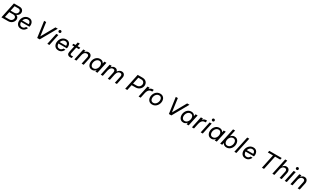

<svg xmlns="http://www.w3.org/2000/svg" viewBox="724 -4259 12644 7767"><g transform="rotate(30 7046.0 -375.0)"><path d="M340 0H88L106 -85H345Q396 -85 433 -107.5Q470 -130 490 -165Q510 -200 510 -235Q510 -263 496 -286.5Q482 -310 453.5 -325Q425 -340 379 -340H160L177 -419H388Q439 -419 473.5 -440Q508 -461 525.5 -493.5Q543 -526 543 -558Q543 -584 531.5 -606Q520 -628 497 -641.5Q474 -655 438 -655H227L245 -740H450Q514 -740 555.5 -716Q597 -692 617 -654.5Q637 -617 637 -574Q637 -536 622 -499.5Q607 -463 578 -434Q549 -405 507 -390L506 -384Q558 -366 582.5 -326.5Q607 -287 607 -239Q607 -198 589.5 -156Q572 -114 537.5 -78.5Q503 -43 453.5 -21.5Q404 0 340 0ZM127 0H29L186 -740H284Z M939 10Q863 10 813.5 -23Q764 -56 740 -109.5Q716 -163 716 -224Q716 -280 735.5 -336Q755 -392 792 -438Q829 -484 883 -512Q937 -540 1007 -540Q1074 -540 1117.5 -513Q1161 -486 1184 -442.5Q1207 -399 1211.5 -348.5Q1216 -298 1204 -252L1200 -236H809Q809 -190 823.5 -152.5Q838 -115 868.5 -93Q899 -71 946 -71Q988 -71 1015 -84.5Q1042 -98 1058 -116Q1074 -134 1080.5 -147.5Q1087 -161 1087 -161H1177Q1177 -161 1170.5 -143.5Q1164 -126 1148 -101Q1132 -76 1104.5 -50.5Q1077 -25 1036.5 -7.5Q996 10 939 10ZM823 -310H1122Q1128 -347 1116.5 -381Q1105 -415 1076.5 -437Q1048 -459 1001 -459Q957 -459 921.5 -438.5Q886 -418 861 -384Q836 -350 823 -310Z M1816 0H1700L1596 -740H1692L1782 -73L1754 -78L2126 -740H2235Z M2269 0H2173L2286 -530H2382ZM2367 -626Q2340 -626 2322.5 -644Q2305 -662 2305 -687Q2305 -713 2322.5 -731Q2340 -749 2367 -749Q2393 -749 2411 -731Q2429 -713 2429 -687Q2429 -662 2411 -644Q2393 -626 2367 -626Z M2687 10Q2611 10 2561.5 -23Q2512 -56 2488 -109.5Q2464 -163 2464 -224Q2464 -280 2483.5 -336Q2503 -392 2540 -438Q2577 -484 2631 -512Q2685 -540 2755 -540Q2822 -540 2865.5 -513Q2909 -486 2932 -442.5Q2955 -399 2959.5 -348.5Q2964 -298 2952 -252L2948 -236H2557Q2557 -190 2571.5 -152.5Q2586 -115 2616.5 -93Q2647 -71 2694 -71Q2736 -71 2763 -84.5Q2790 -98 2806 -116Q2822 -134 2828.5 -147.5Q2835 -161 2835 -161H2925Q2925 -161 2918.5 -143.5Q2912 -126 2896 -101Q2880 -76 2852.5 -50.5Q2825 -25 2784.5 -7.5Q2744 10 2687 10ZM2571 -310H2870Q2876 -347 2864.5 -381Q2853 -415 2824.5 -437Q2796 -459 2749 -459Q2705 -459 2669.5 -438.5Q2634 -418 2609 -384Q2584 -350 2571 -310Z M3243 10Q3200 10 3170 -3.5Q3140 -17 3123 -40.5Q3106 -64 3102 -96.5Q3098 -129 3106 -166L3212 -663H3308L3201 -160Q3191 -114 3208.5 -93.5Q3226 -73 3268 -73Q3290 -73 3311 -75.5Q3332 -78 3332 -78L3314 3Q3314 3 3293 6.5Q3272 10 3243 10ZM3390 -452H3070L3087 -530H3407Z M3532 0H3436L3549 -530H3645L3628 -453H3634Q3634 -453 3643 -466Q3652 -479 3671.5 -496.5Q3691 -514 3720.5 -527Q3750 -540 3792 -540Q3851 -540 3888 -510Q3925 -480 3939 -430.5Q3953 -381 3940 -323L3871 0H3775L3845 -329Q3853 -365 3846 -394Q3839 -423 3817.5 -440.5Q3796 -458 3758 -458Q3714 -458 3681 -437Q3648 -416 3627 -379.5Q3606 -343 3596 -298Z M4335 -540Q4367 -540 4392 -533.5Q4417 -527 4436 -516.5Q4455 -506 4469 -493Q4483 -480 4492 -465.5Q4501 -451 4506 -438H4512L4532 -530H4628L4514 0H4418L4434 -75H4429Q4429 -75 4419.5 -62Q4410 -49 4389.5 -32.5Q4369 -16 4337 -3Q4305 10 4260 10Q4192 10 4146 -23Q4100 -56 4077 -109.5Q4054 -163 4054 -224Q4054 -280 4072.5 -336Q4091 -392 4127 -438Q4163 -484 4215.5 -512Q4268 -540 4335 -540ZM4340 -459Q4295 -459 4259 -438Q4223 -417 4198 -382.5Q4173 -348 4160 -306.5Q4147 -265 4147 -224Q4147 -184 4161 -149Q4175 -114 4204 -92.5Q4233 -71 4279 -71Q4324 -71 4359.5 -92Q4395 -113 4420 -147.5Q4445 -182 4458 -223.5Q4471 -265 4471 -306Q4471 -347 4457 -382Q4443 -417 4414.5 -438Q4386 -459 4340 -459Z M4764 0H4668L4780 -530H4876L4859 -453H4863Q4863 -453 4872.5 -466Q4882 -479 4901 -496.5Q4920 -514 4950 -527Q4980 -540 5020 -540Q5073 -540 5109.5 -513Q5146 -486 5161 -439Q5176 -392 5163 -331L5093 0H4997L5066 -326Q5078 -382 5059.5 -420Q5041 -458 4985 -458Q4940 -458 4907 -432.5Q4874 -407 4853.5 -367.5Q4833 -328 4824 -287ZM5093 0H4997L5090 -435H5167Q5167 -435 5178.5 -451Q5190 -467 5212.5 -487.5Q5235 -508 5269 -524Q5303 -540 5348 -540Q5403 -540 5440 -513Q5477 -486 5491.5 -439Q5506 -392 5493 -331L5423 0H5327L5396 -326Q5409 -385 5388.5 -421.5Q5368 -458 5314 -458Q5269 -458 5236.5 -433.5Q5204 -409 5184 -370Q5164 -331 5154 -287Z M6139 -256H5903L5921 -342H6147Q6207 -342 6248 -368.5Q6289 -395 6310.5 -435.5Q6332 -476 6332 -517Q6332 -553 6316 -584Q6300 -615 6267.5 -634.5Q6235 -654 6184 -654H5988L6006 -740H6192Q6273 -740 6326 -709.5Q6379 -679 6405 -629.5Q6431 -580 6431 -524Q6431 -476 6412 -428.5Q6393 -381 6356 -342Q6319 -303 6264.5 -279.5Q6210 -256 6139 -256ZM5908 0H5810L5967 -740H6065Z M6532 0H6436L6549 -530H6645L6631 -464H6635Q6658 -494 6696 -517Q6734 -540 6791 -540Q6808 -540 6821 -538.5Q6834 -537 6834 -537L6815 -446Q6815 -446 6804 -447.5Q6793 -449 6778 -449Q6732 -449 6693.5 -427.5Q6655 -406 6627 -360Q6599 -314 6583 -240Z M7067 10Q6993 10 6944.5 -22.5Q6896 -55 6872.5 -107.5Q6849 -160 6849 -220Q6849 -276 6868.5 -332.5Q6888 -389 6925.5 -436Q6963 -483 7017.5 -511.5Q7072 -540 7142 -540Q7217 -540 7265 -507.5Q7313 -475 7336.5 -423Q7360 -371 7360 -310Q7360 -254 7340.5 -197.5Q7321 -141 7283.5 -94Q7246 -47 7191.5 -18.5Q7137 10 7067 10ZM7073 -73Q7119 -73 7155 -94Q7191 -115 7216 -149Q7241 -183 7254 -224.5Q7267 -266 7267 -306Q7267 -347 7253 -381Q7239 -415 7210 -436Q7181 -457 7136 -457Q7090 -457 7054 -436Q7018 -415 6993 -381Q6968 -347 6955 -306Q6942 -265 6942 -224Q6942 -184 6956 -149.5Q6970 -115 6999 -94Q7028 -73 7073 -73Z M7967 0H7851L7747 -740H7843L7933 -73L7905 -78L8277 -740H8386Z M8595 -540Q8627 -540 8652 -533.5Q8677 -527 8696 -516.5Q8715 -506 8729 -493Q8743 -480 8752 -465.5Q8761 -451 8766 -438H8772L8792 -530H8888L8774 0H8678L8694 -75H8689Q8689 -75 8679.5 -62Q8670 -49 8649.5 -32.5Q8629 -16 8597 -3Q8565 10 8520 10Q8452 10 8406 -23Q8360 -56 8337 -109.5Q8314 -163 8314 -224Q8314 -280 8332.5 -336Q8351 -392 8387 -438Q8423 -484 8475.5 -512Q8528 -540 8595 -540ZM8600 -459Q8555 -459 8519 -438Q8483 -417 8458 -382.5Q8433 -348 8420 -306.5Q8407 -265 8407 -224Q8407 -184 8421 -149Q8435 -114 8464 -92.5Q8493 -71 8539 -71Q8584 -71 8619.5 -92Q8655 -113 8680 -147.5Q8705 -182 8718 -223.5Q8731 -265 8731 -306Q8731 -347 8717 -382Q8703 -417 8674.5 -438Q8646 -459 8600 -459Z M9024 0H8928L9041 -530H9137L9123 -464H9127Q9150 -494 9188 -517Q9226 -540 9283 -540Q9300 -540 9313 -538.5Q9326 -537 9326 -537L9307 -446Q9307 -446 9296 -447.5Q9285 -449 9270 -449Q9224 -449 9185.5 -427.5Q9147 -406 9119 -360Q9091 -314 9075 -240Z M9433 0H9337L9450 -530H9546ZM9531 -626Q9504 -626 9486.5 -644Q9469 -662 9469 -687Q9469 -713 9486.5 -731Q9504 -749 9531 -749Q9557 -749 9575 -731Q9593 -713 9593 -687Q9593 -662 9575 -644Q9557 -626 9531 -626Z M9909 -540Q9941 -540 9966 -533.5Q9991 -527 10010 -516.5Q10029 -506 10043 -493Q10057 -480 10066 -465.5Q10075 -451 10080 -438H10086L10106 -530H10202L10088 0H9992L10008 -75H10003Q10003 -75 9993.5 -62Q9984 -49 9963.5 -32.5Q9943 -16 9911 -3Q9879 10 9834 10Q9766 10 9720 -23Q9674 -56 9651 -109.5Q9628 -163 9628 -224Q9628 -280 9646.5 -336Q9665 -392 9701 -438Q9737 -484 9789.5 -512Q9842 -540 9909 -540ZM9914 -459Q9869 -459 9833 -438Q9797 -417 9772 -382.5Q9747 -348 9734 -306.5Q9721 -265 9721 -224Q9721 -184 9735 -149Q9749 -114 9778 -92.5Q9807 -71 9853 -71Q9898 -71 9933.5 -92Q9969 -113 9994 -147.5Q10019 -182 10032 -223.5Q10045 -265 10045 -306Q10045 -347 10031 -382Q10017 -417 9988.5 -438Q9960 -459 9914 -459Z M10540 10Q10508 10 10483 3.5Q10458 -3 10439 -13.5Q10420 -24 10406 -37Q10392 -50 10383 -64.5Q10374 -79 10369 -92H10363L10343 0H10247L10411 -760H10507L10441 -455H10446Q10446 -455 10455.5 -468Q10465 -481 10485.5 -497.5Q10506 -514 10538 -527Q10570 -540 10615 -540Q10684 -540 10729.5 -507Q10775 -474 10798 -421Q10821 -368 10821 -306Q10821 -250 10802.5 -194Q10784 -138 10748 -92Q10712 -46 10660 -18Q10608 10 10540 10ZM10535 -71Q10580 -71 10616 -92Q10652 -113 10677 -147.5Q10702 -182 10715 -223.5Q10728 -265 10728 -306Q10728 -347 10714 -381.5Q10700 -416 10671 -437.5Q10642 -459 10596 -459Q10551 -459 10515.5 -438Q10480 -417 10455 -382.5Q10430 -348 10417 -306.5Q10404 -265 10404 -224Q10404 -183 10418 -148Q10432 -113 10461 -92Q10490 -71 10535 -71Z M11005 0H10909L11072 -760H11168Z M11427 10Q11351 10 11301.5 -23Q11252 -56 11228 -109.5Q11204 -163 11204 -224Q11204 -280 11223.5 -336Q11243 -392 11280 -438Q11317 -484 11371 -512Q11425 -540 11495 -540Q11562 -540 11605.5 -513Q11649 -486 11672 -442.5Q11695 -399 11699.5 -348.5Q11704 -298 11692 -252L11688 -236H11297Q11297 -190 11311.5 -152.5Q11326 -115 11356.5 -93Q11387 -71 11434 -71Q11476 -71 11503 -84.5Q11530 -98 11546 -116Q11562 -134 11568.5 -147.5Q11575 -161 11575 -161H11665Q11665 -161 11658.5 -143.5Q11652 -126 11636 -101Q11620 -76 11592.5 -50.5Q11565 -25 11524.5 -7.5Q11484 10 11427 10ZM11311 -310H11610Q11616 -347 11604.5 -381Q11593 -415 11564.5 -437Q11536 -459 11489 -459Q11445 -459 11409.5 -438.5Q11374 -418 11349 -384Q11324 -350 11311 -310Z M12676 -654H12096L12114 -740H12694ZM12295 0H12197L12354 -740H12452Z M12780 0H12684L12846 -760H12942L12877 -453H12882Q12882 -453 12891 -466Q12900 -479 12919.5 -496.5Q12939 -514 12968.5 -527Q12998 -540 13040 -540Q13099 -540 13136 -510Q13173 -480 13187 -430.5Q13201 -381 13188 -323L13119 0H13023L13093 -329Q13101 -365 13094 -394Q13087 -423 13065.5 -440.5Q13044 -458 13006 -458Q12962 -458 12929 -437Q12896 -416 12875 -379.5Q12854 -343 12844 -298Z M13358 0H13262L13375 -530H13471ZM13456 -626Q13429 -626 13411.5 -644Q13394 -662 13394 -687Q13394 -713 13411.5 -731Q13429 -749 13456 -749Q13482 -749 13500 -731Q13518 -713 13518 -687Q13518 -662 13500 -644Q13482 -626 13456 -626Z M13624 0H13528L13641 -530H13737L13720 -453H13726Q13726 -453 13735 -466Q13744 -479 13763.5 -496.5Q13783 -514 13812.5 -527Q13842 -540 13884 -540Q13943 -540 13980 -510Q14017 -480 14031 -430.5Q14045 -381 14032 -323L13963 0H13867L13937 -329Q13945 -365 13938 -394Q13931 -423 13909.5 -440.5Q13888 -458 13850 -458Q13806 -458 13773 -437Q13740 -416 13719 -379.5Q13698 -343 13688 -298Z"/></g></svg>

Font: Be Vietnam Pro Variable Thin
Style: Italic
Weight: 100
Italic angle: -12°
Designer: Lam Bao, Tony Le, Vietanh Nguyen
Foundry: Yellow Type Foundry
Version: Version 1.002